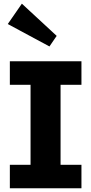

<svg xmlns="http://www.w3.org/2000/svg" viewBox="-20 -1017 493 1037"><path d="M286.1 -823.2 247.1 -766.1 22 -887.2 98.1 -997.1ZM419.9 -559.1H307.1V-127H419.9V0H33.2V-127H145V-559.1H33.2V-686H419.9Z"/></svg>

Font: BioRhyme ExtraBold
Style: Regular
Weight: 800
Designer: Aoife Mooney
Foundry: Aoife Mooney Type
Version: Version 1.500;PS 001.500;hotconv 1.0.88;makeotf.lib2.5.64775